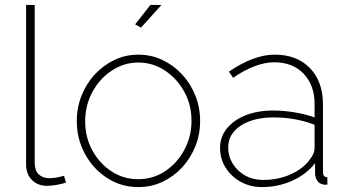

<svg xmlns="http://www.w3.org/2000/svg" viewBox="-20 -750 1407 780"><path d="M86 -730H121V-89Q121 -57 137.5 -41.5Q154 -26 181 -26Q195 -26 211 -29Q227 -32 240 -36L248 -8Q233 -3 210 1Q187 5 172 5Q133 5 109.5 -19Q86 -43 86 -82Z M542 10Q472 10 415 -27Q358 -64 325 -125Q292 -186 292 -258Q292 -313 311.5 -362Q331 -411 365.5 -448Q400 -485 445 -506.5Q490 -528 542 -528Q594 -528 639.5 -506.5Q685 -485 719.5 -448Q754 -411 773.5 -362Q793 -313 793 -258Q793 -204 773.5 -155.5Q754 -107 720 -70Q686 -33 640.5 -11.5Q595 10 542 10ZM326 -257Q326 -192 355.5 -138.5Q385 -85 433.5 -53.5Q482 -22 541 -22Q601 -22 650 -54Q699 -86 728.5 -140.5Q758 -195 758 -259Q758 -324 728.5 -377.5Q699 -431 650 -463.5Q601 -496 542 -496Q484 -496 434.5 -463.5Q385 -431 355.5 -376.5Q326 -322 326 -257ZM553 -638 529 -651 591 -730H636Z M874 -149Q874 -194 901.5 -228Q929 -262 977.5 -281.5Q1026 -301 1090 -301Q1132 -301 1177 -293.5Q1222 -286 1258 -273V-328Q1258 -404 1213.5 -450.5Q1169 -497 1094 -497Q1056 -497 1013 -480.5Q970 -464 927 -434L910 -459Q1011 -528 1096 -528Q1186 -528 1239 -473.5Q1292 -419 1292 -326V-52Q1292 -30 1310 -30V0Q1295 1 1291 -1Q1277 -4 1269 -16Q1261 -28 1260 -42V-87Q1224 -41 1166.5 -15.5Q1109 10 1045 10Q996 10 957.5 -11.5Q919 -33 896.5 -69Q874 -105 874 -149ZM1240 -104Q1258 -127 1258 -148V-243Q1181 -273 1092 -273Q1009 -273 958 -239.5Q907 -206 907 -151Q907 -115 925.5 -85Q944 -55 976 -37Q1008 -19 1049 -19Q1111 -19 1162.5 -42.5Q1214 -66 1240 -104Z"/></svg>

Font: Raleway ExtraLight
Style: Regular
Weight: 200
Designer: Matt McInerney, Pablo Impallari, Rodrigo Fuenzalida
Foundry: Matt McInerney, Pablo Impallari, Rodrigo Fuenzalida
Version: Version 4.026